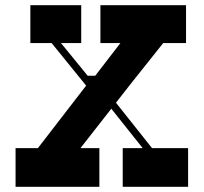

<svg xmlns="http://www.w3.org/2000/svg" viewBox="-20 -720 785 740"><path d="M566 -149 427 -324 480 -392 609 -554H697V-700H367V-554H444L347 -428H318L215 -554H293V-700H97V-554H179L312 -390L126 -149H40V0H363V-149H290L409 -301L530 -149H453V0H705V-149Z"/></svg>

Font: Space Cowgirl Bold
Style: Regular
Weight: 700
Designer: Valery Marier
Foundry: Valery Marier
Version: Version 1.000;hotconv 1.0.109;makeotfexe 2.5.65596